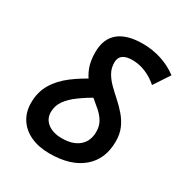

<svg xmlns="http://www.w3.org/2000/svg" viewBox="-173 -875 972 1018"><g transform="rotate(30 312.5 -366.0)"><path d="M271 9.8Q204.6 9.8 155.5 -12.9Q106.4 -35.6 79.6 -77.1Q52.7 -118.7 52.7 -174.8Q52.7 -240.7 82.5 -291Q112.3 -341.3 166.5 -382.3Q220.7 -423.3 294.4 -460.9L351.1 -378.4Q293.9 -345.7 252.9 -315.9Q211.9 -286.1 189.9 -254.6Q168 -223.1 168 -184.6Q168 -143.1 200.4 -117.9Q232.9 -92.8 288.1 -92.8Q354.5 -92.8 391.8 -124.8Q429.2 -156.7 429.2 -213.4Q429.2 -249.5 413.8 -275.1Q398.4 -300.8 373.5 -322.5Q348.6 -344.2 321.3 -366.5Q293.9 -388.7 269 -416.7Q244.1 -444.8 228.8 -483.6Q213.4 -522.5 213.4 -577.6Q213.4 -659.2 263.4 -700.7Q313.5 -742.2 410.6 -742.2Q470.2 -742.2 524.7 -724.6Q579.1 -707 624.5 -672.9L561 -576.7Q526.4 -606.9 486.8 -623.3Q447.3 -639.6 406.2 -639.6Q367.2 -639.6 347.7 -625.2Q328.1 -610.8 328.1 -580.6Q328.1 -546.4 343.8 -518.8Q359.4 -491.2 384.3 -466.8Q409.2 -442.4 436.5 -418Q463.9 -393.6 488.5 -365.2Q513.2 -336.9 528.8 -302Q544.4 -267.1 544.4 -221.2Q544.4 -112.3 472.2 -51.3Q399.9 9.8 271 9.8Z"/></g></svg>

Font: Cascadia Mono Medium
Style: Italic
Weight: 500
Italic angle: -10°
Monospace: yes
Designer: Aaron Bell
Foundry: Saja Typeworks
Version: Version 2407.024